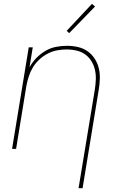

<svg xmlns="http://www.w3.org/2000/svg" viewBox="-20 -777 640 1002"><path d="M390 205 475 -310Q479 -336 480 -362Q481 -388 475.5 -412.5Q470 -437 457 -458Q444 -479 424.5 -493Q405 -507 380 -513Q355 -519 329 -519Q305 -519 279.5 -514.5Q254 -510 230.5 -498Q207 -486 187 -468Q167 -450 153 -427.5Q139 -405 131 -380.5Q123 -356 118 -331L64 0H43L130 -530H151L134 -426Q149 -453 170.5 -475Q192 -497 218 -512Q244 -527 273 -532.5Q302 -538 330 -538Q359 -538 387 -531.5Q415 -525 437 -509.5Q459 -494 474 -471Q489 -448 495.5 -421Q502 -394 501 -365Q500 -336 495 -307L411 205ZM341 -604 328 -616 460 -757 476 -743Z"/></svg>

Font: Iosevka Curly Thin Extended
Style: Italic
Weight: 100
Width: 7
Italic angle: -9°
Monospace: yes
Designer: Belleve Invis
Foundry: Belleve Invis
Version: Version 11.1.0; ttfautohint (v1.8.3)